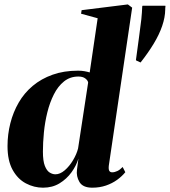

<svg xmlns="http://www.w3.org/2000/svg" viewBox="-20 -837 768 868"><path d="M472 -89Q470 -71.5 474 -64.8Q478 -58 487 -58Q498.5 -58 510.5 -63.8Q522.5 -69.5 534.5 -82L546.5 -58.5Q532 -40.5 509.8 -24.2Q487.5 -8 459 1.8Q430.5 11.5 397 11.5Q354.5 11.5 339.2 -14.2Q324 -40 328 -69.5L334.5 -120Q325 -88 303.2 -58Q281.5 -28 249.2 -8.2Q217 11.5 174.5 11.5Q134 11.5 97 -8Q60 -27.5 37 -69.2Q14 -111 14 -176.5Q14 -229.5 26.8 -279.8Q39.5 -330 64.5 -373.2Q89.5 -416.5 128 -448.8Q166.5 -481 217.5 -499.2Q268.5 -517.5 333 -517.5Q348.5 -517.5 362.5 -515Q376.5 -512.5 385.5 -509.5L421.5 -754.5L346.5 -775L349 -791L558 -817L577.5 -802.5ZM378.5 -464Q377 -473.5 365.8 -482.2Q354.5 -491 334.5 -491Q297 -491 269.5 -469Q242 -447 223.5 -410.2Q205 -373.5 194 -329Q183 -284.5 178.5 -238.2Q174 -192 174 -151.5Q174 -109 182.8 -87Q191.5 -65 204.5 -57Q217.5 -49 230.5 -49Q251.5 -49 272.8 -67.2Q294 -85.5 310.2 -112.8Q326.5 -140 333 -166ZM615.5 -554.5 596 -563.5 594.5 -565.5Q602.5 -622.5 608.5 -668.8Q614.5 -715 619 -750.5Q620.5 -764.5 621.5 -780Q622.5 -795.5 623 -808L624.5 -811H727.5Q728.5 -804.5 727.8 -804.8Q727 -805 727 -794Q726.5 -758.5 713.2 -719.8Q700 -681 675.2 -640Q650.5 -599 615.5 -554.5Z"/></svg>

Font: Merriweather 144pt ExtraBold
Style: Italic
Weight: 800
Italic angle: -7.8°
Version: Version 2.101